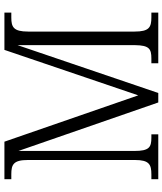

<svg xmlns="http://www.w3.org/2000/svg" viewBox="48 -802 754 891"><g transform="rotate(-90 425.5 -357.0)"><path d="M39 0H247V-32H232C187 -32 170 -42 170 -111V-649L395 0H439L661 -653V-108C660 -42 644 -32 599 -32H577V0H812V-32H790C744 -32 724 -42 724 -110V-604C724 -672 745 -682 789 -682H812V-714H639L428 -93L213 -714H39V-682H62C107 -682 128 -672 128 -605V-108C128 -42 107 -32 61 -32H39Z"/></g></svg>

Font: Noto Serif Georgian SemiCondensed Light
Style: Regular
Weight: 300
Width: 4
Designer: Monotype Design Team, Akaki Razmadze
Foundry: Google LLC
Version: Version 2.003